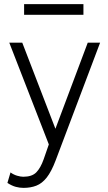

<svg xmlns="http://www.w3.org/2000/svg" viewBox="-20 -687 522 932"><path d="M94 225Q75.5 225 56.8 220Q38 215 16 201L31 150Q46 161 63.2 166Q80.5 171 93 171Q135 171 156 149.8Q177 128.5 192 86L217 14L25 -480H88L249 -62L406 -480H466L250 92Q229.5 146 206.8 174.8Q184 203.5 156.5 214.2Q129 225 94 225ZM97 -615V-667H385V-615Z"/></svg>

Font: Geologica Thin
Style: Regular
Weight: 100
Designer: Sindre Bremnes, Frode Helland
Foundry: Monokrom Skriftforlag AS
Version: Version 1.010; ttfautohint (v1.8.4.7-5d5b);gftools[0.9.28]